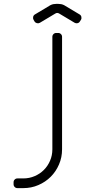

<svg xmlns="http://www.w3.org/2000/svg" viewBox="-20 -970 440 990"><path d="M300 -200V-780C300 -785.7 298.1 -790.4 294.2 -794.2C290.4 -798.1 285.7 -800 280 -800H270C264.3 -800 259.6 -798.1 255.8 -794.2C251.9 -790.4 250 -785.7 250 -780V-200C250 -179.3 246.1 -159.8 238.2 -141.5C230.4 -123.2 219.8 -107.2 206.2 -93.8C192.8 -80.2 176.8 -69.6 158.5 -61.8C140.2 -53.9 120.7 -50 100 -50H70C64.3 -50 59.6 -48.1 55.8 -44.2C51.9 -40.4 50 -35.7 50 -30V-20C50 -14.3 51.9 -9.6 55.8 -5.8C59.6 -1.9 64.3 0 70 0H100C127.7 0 153.7 -5.2 178 -15.8C202.3 -26.2 223.5 -40.5 241.5 -58.5C259.5 -76.5 273.8 -97.7 284.2 -122C294.8 -146.3 300 -172.3 300 -200ZM390.5 -895.5 312 -942.5 310 -943.5 308 -944.5C300 -948.2 290.7 -950 280 -950H270C259.7 -950 250.5 -948.2 242.5 -944.5L240.5 -943.5L238.5 -942.5L160 -895.5C155.3 -892.8 152.3 -888.8 151 -883.2C149.7 -877.8 150.3 -872.7 153 -868L158 -859.5C161 -854.8 165.2 -851.8 170.5 -850.5C175.8 -849.2 180.8 -849.8 185.5 -852.5L265 -900C271.7 -904.3 278.5 -904.3 285.5 -900L365 -852.5C369.7 -849.8 374.7 -849.2 380 -850.5C385.3 -851.8 389.3 -854.8 392 -859.5L397.5 -868C400.2 -872.7 400.8 -877.8 399.5 -883.2C398.2 -888.8 395.2 -892.8 390.5 -895.5Z"/></svg>

Font: lerotica
Style: Regular
Weight: 400
Designer: defharo
Foundry: deFharo
Version: Version 1.001 2011